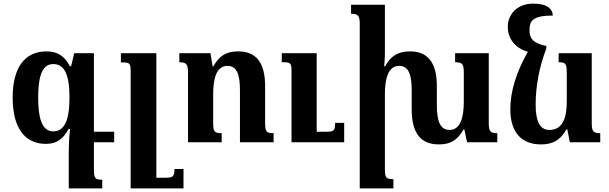

<svg xmlns="http://www.w3.org/2000/svg" viewBox="-20 -786 3366 1061"><path d="M390 -492 373 -420H366C337 -477 297 -502 237 -502C116 -502 50 -412 50 -247C50 -79 117 9 233 9C291 9 327 -15 359 -73H367C361 -12 360 20 360 52V255H545V207C507 207 499 201 499 152V0H611V-58H499V-492ZM274 -60C207 -60 191 -146 191 -246C191 -347 206 -432 274 -432C335 -432 364 -377 364 -246C364 -115 333 -60 274 -60Z M994 148H944C944 191 935 196 895 196H844V-492H648V-441H662C695 -441 702 -435 702 -393V255H994Z M1492 -50C1450 -50 1445 -59 1445 -110V-311C1445 -444 1392 -502 1297 -502C1231 -502 1192 -479 1159 -419H1155L1143 -492H971V-442C1008 -442 1019 -433 1019 -386V0H1205V-50C1164 -50 1158 -59 1158 -107V-266C1158 -354 1177 -422 1237 -422C1290 -422 1306 -372 1306 -286V0H1492ZM1882 -107H1832C1832 -63 1824 -58 1784 -58H1730V-492H1537V-442H1550C1584 -442 1591 -436 1591 -394V0H1882Z M2681 -106V-492H2495V-442C2535 -442 2543 -433 2543 -384V-225C2543 -138 2525 -68 2464 -68C2411 -68 2394 -119 2394 -208V-311C2394 -444 2341 -502 2246 -502C2180 -502 2139 -477 2108 -419H2103C2105 -442 2107 -467 2107 -492V-760H1920V-710C1957 -710 1968 -701 1968 -654V255H2154V204C2113 204 2107 196 2107 148V-266C2107 -354 2126 -422 2186 -422C2239 -422 2255 -372 2255 -286V-183C2255 -47 2307 12 2405 12C2467 12 2507 -9 2542 -71H2546L2561 0H2728V-50C2691 -50 2681 -58 2681 -106Z M2969 12C3032 12 3076 -9 3110 -71H3115L3129 0H3297V-50C3260 -50 3250 -58 3250 -106V-492H3067V-442C3105 -442 3112 -434 3112 -385V-225C3112 -137 3091 -68 3016 -68C2963 -68 2940 -116 2940 -208C2940 -309 2960 -416 2999 -518V-532C2924 -547 2906 -576 2906 -617C2906 -671 2923 -700 3035 -700C3033 -741 2998 -766 2927 -766C2835 -766 2786 -704 2786 -638C2786 -569 2830 -519 2897 -500C2834 -390 2800 -281 2800 -183C2800 -48 2868 12 2969 12Z"/></svg>

Font: Noto Serif Armenian SemiCondensed
Style: Bold
Weight: 700
Width: 4
Designer: Monotype Design Team
Foundry: Monotype Imaging Inc.
Version: Version 2.008